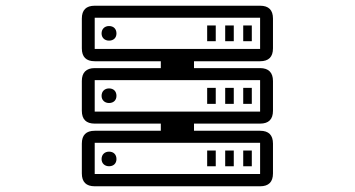

<svg xmlns="http://www.w3.org/2000/svg" viewBox="-20 -725 1240 671"><path d="M311 -226H889V-117H311ZM311 -445H889V-335H311ZM311 -663H889V-554H311ZM335 -169C335 -154 346 -144 361 -144C377 -144 387 -154 387 -169C387 -185 377 -195 361 -195C346 -195 335 -185 335 -169ZM704 -144H734V-199H704ZM767 -144H797V-199H767ZM830 -144H860V-199H830ZM335 -390C335 -375 346 -365 361 -365C377 -365 387 -375 387 -390C387 -406 377 -416 361 -416C346 -416 335 -406 335 -390ZM266 -556C266 -526 281 -511 311 -511H542V-487H311C281 -487 266 -471 266 -442V-338C266 -308 281 -293 311 -293H542V-268H311C281 -268 266 -253 266 -223V-119C266 -89 281 -74 311 -74H889C919 -74 934 -89 934 -119V-223C934 -253 919 -268 889 -268H658V-293H889C919 -293 934 -308 934 -338V-442C934 -471 919 -487 889 -487H658V-511H889C919 -511 934 -526 934 -556V-660C934 -690 919 -705 889 -705H311C281 -705 266 -690 266 -660ZM704 -362H734V-418H704ZM767 -362H797V-418H767ZM830 -362H860V-418H830ZM335 -608C335 -593 346 -583 361 -583C377 -583 387 -593 387 -608C387 -624 377 -634 361 -634C346 -634 335 -624 335 -608ZM704 -581H734V-636H704ZM767 -581H797V-636H767ZM830 -581H860V-636H830Z"/></svg>

Font: CryptoKit_GRILLE 1.4
Style: Regular
Weight: 400
Monospace: yes
Designer: Oceane Juvin
Foundry: http://www.head-geneve.ch
Version: Version 1.004